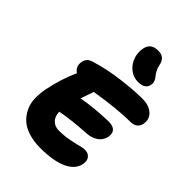

<svg xmlns="http://www.w3.org/2000/svg" viewBox="-284 -1212 1288 1288"><g transform="rotate(45 359.5 -568.0)"><path d="M491.2 -834Q451.7 -834 419.4 -856.9Q387.2 -879.9 370.4 -916Q353.5 -952.1 355 -992.2Q357.4 -1037.1 378.2 -1058.1Q398.9 -1079.1 441.9 -1079.1Q504.4 -1079.1 515.1 -1012.2Q519 -991.2 529.8 -972.2Q540.5 -953.1 550.5 -941.9Q560.5 -930.7 566.2 -915Q571.8 -899.4 567.9 -881.8Q558.6 -834 491.2 -834ZM341.8 -57.1Q279.3 -57.1 230.2 -72.8Q181.2 -88.4 150.9 -115.7Q120.6 -143.1 102.1 -180.9Q83.5 -218.8 81.8 -263.2Q80.1 -307.6 88.9 -356.9Q115.2 -485.8 161.1 -585.9Q141.6 -598.6 133.5 -618.4Q125.5 -638.2 129.9 -661.1Q133.8 -681.6 145.3 -694.8Q156.7 -708 182.1 -715.8Q284.2 -747.1 398.4 -761.5Q512.7 -775.9 592.8 -775.9Q658.2 -775.9 692.6 -742.7Q727.1 -709.5 716.8 -661.1Q712.9 -638.2 694.8 -623.5Q676.8 -608.9 646 -608.9Q525.4 -608.9 330.1 -577.1Q319.8 -545.4 297.9 -483.9Q397 -502.9 539.1 -507.8Q625.5 -507.8 611.8 -432.1Q603 -393.1 570.6 -371.1Q538.1 -349.1 493.2 -346.2Q360.8 -338.9 259.8 -319.8Q261.2 -277.8 284.2 -252.9Q307.1 -228 348.1 -228Q394 -228 439 -236.3Q483.9 -244.6 515.1 -252.9Q546.4 -261.2 560.1 -261.2Q594.2 -261.2 610.8 -240.5Q627.4 -219.7 621.1 -184.1Q608.4 -122.6 536.9 -89.8Q465.3 -57.1 341.8 -57.1Z"/></g></svg>

Font: Shantell Sans Bouncy
Style: Italic
Weight: 800
Italic angle: -11.31°
Designer: Stephen Nixon, Anya Danilova, Shantell Martin
Foundry: Arrow Type
Version: Version 1.006;[9816181b4]